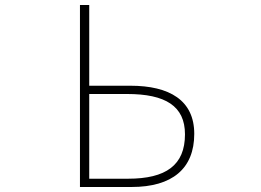

<svg xmlns="http://www.w3.org/2000/svg" viewBox="-20 -746 1040 766"><path d="M299 0H505C667 0 755 -73 755 -212C755 -346 656 -404 500 -404H336V-726H299ZM336 -33V-371H487C640 -371 718 -323 718 -210C718 -87 642 -33 491 -33Z"/></svg>

Font: Harano Aji Gothic ExtraLight
Style: Regular
Weight: 250
Foundry: Masamichi Hosoda
Version: HaranoAjiGothic-ExtraLight version 20230610;ttx 4.39.4